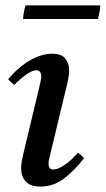

<svg xmlns="http://www.w3.org/2000/svg" viewBox="-20 -676 390 708"><path d="M267 -113Q280 -104 290 -93Q256 -48 216.5 -18Q177 12 129 12Q92 12 75 -6.5Q58 -25 58 -56Q58 -67 60 -79.5Q62 -92 65 -105L125 -355Q132 -384 132 -393Q132 -417 114 -417Q100 -417 77.5 -401.5Q55 -386 33 -363Q26 -368 20.5 -373Q15 -378 10 -384Q50 -431 92.5 -454.5Q135 -478 172 -478Q206 -478 220.5 -460.5Q235 -443 235 -417Q235 -408 233.5 -397.5Q232 -387 230 -376L166 -110Q165 -103 162 -92.5Q159 -82 159 -72Q159 -63 163 -57Q167 -51 177 -51Q194 -51 220 -69Q246 -87 267 -113ZM74 -656H350Q348 -630 341 -606H65Q67 -633 74 -656Z"/></svg>

Font: Castoro
Style: Italic
Weight: 400
Italic angle: -11°
Designer: John Hudson with Paul Hanslow, assisted by Kaja Sojewska.
Foundry: Tiro Typeworks Ltd.
Version: Version 2.04